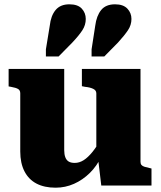

<svg xmlns="http://www.w3.org/2000/svg" viewBox="-20 -861 746 891"><path d="M278 -541V-164Q278 -145 283 -131.5Q288 -118 298.5 -111.5Q309 -105 327 -105Q348 -105 368 -117.5Q388 -130 409.5 -156.5Q431 -183 454 -225L451 -136Q430 -91 397 -58.5Q364 -26 323.5 -8Q283 10 238 10Q186 10 149.5 -9Q113 -28 93.5 -66Q74 -104 74 -158V-428Q74 -442 64 -448Q54 -454 31 -458L20 -460V-541ZM632 -541V-110Q632 -101 636.5 -95.5Q641 -90 651 -87Q661 -84 675 -81L683 -79V0H450L435 -126L427 -132V-428Q427 -442 412 -449Q397 -456 375 -458L360 -461V-541ZM211 -742Q216 -788 238 -814.5Q260 -841 302 -841Q341 -841 359.5 -821Q378 -801 378 -773Q378 -745 362.5 -721Q347 -697 316 -664L252 -599H193V-632ZM422 -742Q428 -788 449.5 -814.5Q471 -841 514 -841Q552 -841 571 -821Q590 -801 590 -773Q590 -745 574 -721Q558 -697 528 -664L464 -599H405V-632Z"/></svg>

Font: Roboto Serif ExtraBold
Style: Regular
Weight: 800
Designer: Greg Gazdowicz
Foundry: Commercial Type
Version: Version 1.008